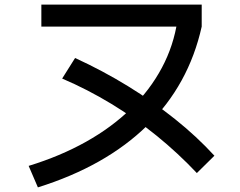

<svg xmlns="http://www.w3.org/2000/svg" viewBox="-20 -768 1040 831"><path d="M104 -50Q241 -92 352.5 -154.5Q464 -217 546.5 -297.5Q629 -378 680.5 -474.5Q732 -571 748 -680L778 -653H159V-748H853V-653Q797 -401 617.5 -225Q438 -49 144 43ZM832 -19Q751 -105 658 -180.5Q565 -256 462 -318.5Q359 -381 249 -428L305 -517Q425 -462 534 -395Q643 -328 737.5 -252.5Q832 -177 908 -94Z"/></svg>

Font: M PLUS 2 Medium
Style: Regular
Weight: 500
Designer: Coji Morishita
Foundry: UNDERFOREST DESIGN
Version: Version 1.001